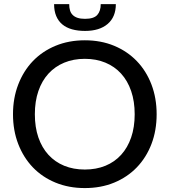

<svg xmlns="http://www.w3.org/2000/svg" viewBox="-20 -926 842 953"><path d="M757.5 -359Q757.5 -278.5 731.8 -211.2Q706 -144 659 -95.2Q612 -46.5 546.5 -19.5Q481 7.5 401 7.5Q321.5 7.5 255.8 -19.5Q190 -46.5 143.2 -95.2Q96.5 -144 70.5 -211.2Q44.5 -278.5 44.5 -359Q44.5 -439 70.5 -506.5Q96.5 -574 143.2 -622.8Q190 -671.5 255.8 -698.8Q321.5 -726 401 -726Q481 -726 546.5 -698.8Q612 -671.5 659 -622.8Q706 -574 731.8 -506.5Q757.5 -439 757.5 -359ZM648.5 -359Q648.5 -423 631 -474Q613.5 -525 581.2 -560.5Q549 -596 503.2 -615Q457.5 -634 401 -634Q344.5 -634 298.8 -615Q253 -596 220.5 -560.5Q188 -525 170.5 -474Q153 -423 153 -359Q153 -294.5 170.5 -243.8Q188 -193 220.5 -157.5Q253 -122 298.8 -103.2Q344.5 -84.5 401 -84.5Q457.5 -84.5 503.2 -103.2Q549 -122 581.2 -157.5Q613.5 -193 631 -243.8Q648.5 -294.5 648.5 -359ZM402 -772.5Q366 -772.5 337.5 -780.5Q309 -788.5 289.2 -805Q269.5 -821.5 259 -846.5Q248.5 -871.5 248.5 -905.5H323.5Q323.5 -888 327.5 -874.5Q331.5 -861 340.8 -851.8Q350 -842.5 365 -837.5Q380 -832.5 402 -832.5Q445.5 -832.5 462.8 -851.8Q480 -871 480 -905.5H555Q555 -842 514.5 -807.2Q474 -772.5 402 -772.5Z"/></svg>

Font: Lato 2
Style: Regular
Weight: 500
Designer: Lukasz Dziedzic with Adam Twardoch and Botio Nikoltchev
Foundry: tyPoland Lukasz Dziedzic
Version: Version 2.015; 2015-08-06; http://www.latofonts.com/